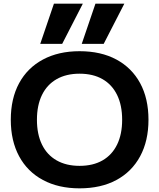

<svg xmlns="http://www.w3.org/2000/svg" viewBox="-20 -1020 871 1050"><path d="M547 -780H427L502 -1000H660ZM320 -780H200L275 -1000H433ZM415 10Q300 10 215 -35.5Q130 -81 84.5 -165.5Q39 -250 39 -365Q39 -481 84.5 -565Q130 -649 215 -694.5Q300 -740 415 -740Q532 -740 616.5 -694.5Q701 -649 746.5 -565Q792 -481 792 -365Q792 -250 746.5 -165.5Q701 -81 616.5 -35.5Q532 10 415 10ZM415 -113Q489 -113 541 -143Q593 -173 620.5 -229.5Q648 -286 648 -365Q648 -444 620.5 -500.5Q593 -557 541 -587Q489 -617 415 -617Q342 -617 289.5 -587Q237 -557 209.5 -500.5Q182 -444 182 -365Q182 -286 209.5 -229.5Q237 -173 289.5 -143Q342 -113 415 -113Z"/></svg>

Font: M PLUS 1
Style: Bold
Weight: 700
Designer: Coji Morishita
Foundry: UNDERFOREST DESIGN
Version: Version 1.001